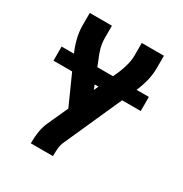

<svg xmlns="http://www.w3.org/2000/svg" viewBox="-171 -658 942 991"><g transform="rotate(30 300.0 -162.5)"><path d="M152 205V198Q152 166 157 134.5Q162 103 175 74L230 -47L209 -94L136 -257L117 -299Q100 -336 89.5 -376Q79 -416 79 -457V-530H211V-457Q211 -442 213 -427Q215 -412 219 -397.5Q223 -383 228 -369Q233 -355 239 -342L296 -196L363 -344Q363 -346 364 -348Q365 -350 366 -352Q376 -377 382.5 -403.5Q389 -430 389 -457V-530H521V-457Q521 -416 510.5 -376Q500 -336 483 -299L296 119Q288 137 286 157.5Q284 178 284 198V205ZM40 -223V-307H560V-223Z"/></g></svg>

Font: Iosevka Curly XBdEx
Style: Regular
Weight: 800
Width: 7
Monospace: yes
Designer: Belleve Invis
Foundry: Belleve Invis
Version: Version 11.1.0; ttfautohint (v1.8.3)